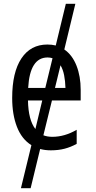

<svg xmlns="http://www.w3.org/2000/svg" viewBox="-20 -780 503 1009"><path d="M229 -546Q252 -546 273 -541L326 -760H376L318 -520Q360 -491 382 -435Q404 -379 404 -308V-252H253L208 -69Q229 -61 255 -61Q320 -61 383 -98V-24Q352 -7 319.5 1.5Q287 10 247 10Q217 10 191 3L141 209H90L145 -17Q94 -49 69 -113.5Q44 -178 44 -265Q44 -400 92.5 -473Q141 -546 229 -546ZM230 -478Q137 -478 128 -318H218L256 -474Q244 -478 230 -478ZM324 -318Q323 -354 317 -384.5Q311 -415 298 -437L269 -318ZM127 -252Q129 -149 166 -102L202 -252Z"/></svg>

Font: Avrile Sans Condensed
Style: Regular
Weight: 400
Width: 3
Designer: Monotype Design Team
Foundry: Monotype Imaging Inc.
Version: Version 2.001;September 10, 2019;FontCreator 11.5.0.2425 64-